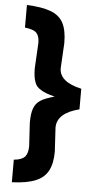

<svg xmlns="http://www.w3.org/2000/svg" viewBox="-60 -797 481 966"><g transform="rotate(5 180.5 -313.5)"><path d="M38 20V134Q114 131 157 113Q200 96 220 59Q240 22 240 -38L233 -159Q233 -233 345 -261V-365Q233 -390 233 -459L240 -586Q240 -650 221 -687Q202 -724 157 -741Q112 -758 36 -761V-647Q79 -642 94 -627Q110 -611 110 -576L103 -448Q103 -404 112 -380Q119 -355 144 -341Q166 -326 215 -314Q167 -301 144 -286Q120 -270 111 -243Q102 -218 102 -172L109 -55Q109 -19 94 -1Q77 17 38 20Z"/></g></svg>

Font: Online Auction - Bold
Style: Bold
Weight: 500
Designer: Mohamed Mostafa, the designer of Online Auction
Foundry: Kief Type Foundry
Version: ""